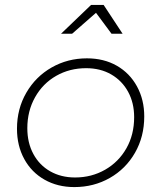

<svg xmlns="http://www.w3.org/2000/svg" viewBox="-20 -759 655 780"><path d="M478 -622H433L370 -707L273 -622H228L350 -739H401ZM566 -286Q566 -204 528.5 -138.5Q491 -73 426 -36Q361 1 282 1Q214 1 161 -29Q108 -59 78.5 -113Q49 -167 49 -236Q49 -317 87 -382.5Q125 -448 190 -485Q255 -522 333 -522Q402 -522 454.5 -492Q507 -462 536.5 -408Q566 -354 566 -286ZM91 -238Q91 -179 115.5 -133.5Q140 -88 184 -63Q228 -38 285 -38Q352 -38 407 -69.5Q462 -101 493.5 -156.5Q525 -212 525 -283Q525 -341 500.5 -386Q476 -431 432 -456.5Q388 -482 330 -482Q263 -482 208.5 -451Q154 -420 122.5 -364Q91 -308 91 -238Z"/></svg>

Font: TypoPRO Montserrat
Style: Italic
Weight: 275
Italic angle: -11.3°
Designer: Julieta Ulanovsky
Foundry: Julieta Ulanovsky
Version: Version 6.001